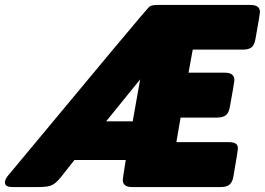

<svg xmlns="http://www.w3.org/2000/svg" viewBox="-71 -754 1068 774"><path d="M819 0H461Q424 0 424 -29Q424 -35 436 -109H229L173 -38Q155 -16 139 -8Q123 0 85 0H-21Q-51 0 -51 -18Q-51 -29 -42 -42Q521 -720 531 -727Q541 -734 562 -734H939Q977 -734 977 -705Q977 -698 959 -598Q955 -573 943.5 -563.5Q932 -554 908 -554H706L689 -461H835Q874 -461 874 -431Q874 -424 856 -325Q852 -300 840 -290Q828 -280 803 -280H657L640 -181H851Q875 -181 883 -172Q888 -166 888 -154Q888 -148 870 -43Q866 -20 854.5 -10Q843 0 819 0ZM464 -265 494 -434 357 -265Z"/></svg>

Font: YamahaIndonesia935. App XBold
Style: Italic
Weight: 800
Italic angle: -10°
Designer: Dalton Maag Ltd
Foundry: Dalton Maag Ltd
Version: Version 1.002; January 01, 2024; Regular/Italic